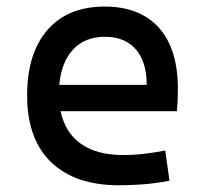

<svg xmlns="http://www.w3.org/2000/svg" viewBox="-20 -547 626 577"><path d="M337.9 9.8Q205.6 9.8 133.5 -59.8Q61.5 -129.4 61.5 -259.8Q61.5 -386.7 122.6 -457Q183.6 -527.3 294.9 -527.3Q399.9 -527.3 457.3 -463.9Q514.6 -400.4 514.6 -279.3Q514.6 -243.7 511.7 -212.9H162.1Q175.8 -147.9 223.6 -114.5Q271.5 -81.1 349.6 -81.1Q381.8 -81.1 413.1 -84.7Q444.3 -88.4 476.6 -94.7L489.3 -3.9Q443.4 4.9 405.3 7.3Q367.2 9.8 337.9 9.8ZM158.2 -292H420.9Q420.9 -361.8 387.7 -399.2Q354.5 -436.5 295.9 -436.5Q235.8 -436.5 200.2 -398.9Q164.6 -361.3 158.2 -292Z"/></svg>

Font: Cascadia Mono PL
Style: Regular
Weight: 400
Monospace: yes
Designer: Aaron Bell
Foundry: Saja Typeworks
Version: Version 2404.023; ttfautohint (v1.8.4)